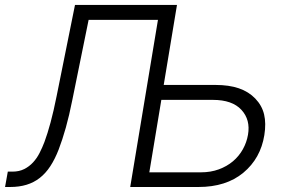

<svg xmlns="http://www.w3.org/2000/svg" viewBox="-50 -747 1143 767"><path d="M-29.8 0 -18.8 -61.4H-0.4Q26.6 -61.4 46.7 -71.6Q66.8 -81.7 82 -98.2Q97.3 -114.7 108.1 -136Q119 -157.3 127.5 -179.7Q139.9 -213.1 152 -257.8Q164.1 -302.6 176.1 -362.6L249.6 -727.3H657L604 -407.7H810.4Q865.1 -407.7 904.3 -394.2Q943.5 -380.7 969.8 -353.3Q996.4 -325.6 1005 -290Q1013.5 -254.3 1006 -207.4Q991.1 -114.3 921.9 -56.8Q853.3 0 742.9 0H470.2L581 -667.6H304L239 -348Q226.6 -285.5 212.9 -236.9Q199.2 -188.2 184.3 -149.5Q169.4 -111.2 150.9 -82.9Q132.5 -54.7 108.8 -36.2Q85.2 -17.8 55.9 -8.9Q26.6 0 -9.6 0ZM546.5 -58.6H752.8Q791.9 -58.6 824.2 -70.5Q856.5 -82.4 880.7 -102.8Q904.8 -123.2 920.1 -150.6Q935.4 -177.9 940.7 -208.8Q951 -268.5 914.4 -308.2Q877.8 -348 800.4 -348H594.5Z"/></svg>

Font: Inter P Light
Style: Italic
Weight: 300
Italic angle: 9.39999°
Designer: Rasmus Andersson
Foundry: rsms
Version: Version 3.018;git-588b23468